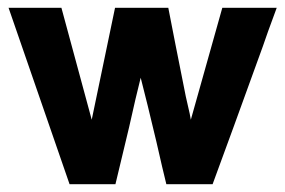

<svg xmlns="http://www.w3.org/2000/svg" viewBox="-20 -474 733 494"><path d="M277 0H159L2 -454H138L216 -166L276 -454H413Q427 -381 458 -226L468 -182L471 -166L552 -454H692L670 -394L656 -354Q571 -119 527 0H408Q399 -36 382 -111Q358 -212 342 -274Q330 -227 312 -146Q288 -46 277 0Z"/></svg>

Font: Tajawal ExtraBold
Style: Regular
Weight: 800
Designer: Boutros Fonts
Foundry: Created by Boutros International 2017
Version: Version 1.700